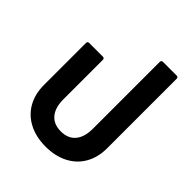

<svg xmlns="http://www.w3.org/2000/svg" viewBox="-217 -921 1069 1069"><g transform="rotate(45 318.0 -386.0)"><path d="M69 -224V-555Q69 -568 82 -568H189Q202 -568 202 -555V-244Q202 -179 232 -143.5Q262 -108 318 -108Q374 -108 404 -143.5Q434 -179 434 -244V-771Q434 -784 447 -784H554Q567 -784 567 -771V-224Q567 -153 536.5 -99.5Q506 -46 449.5 -17Q393 12 318 12Q243 12 186.5 -17Q130 -46 99.5 -99.5Q69 -153 69 -224Z"/></g></svg>

Font: LINE Seed Sans TH App
Style: Bold
Weight: 700
Designer: Dalton Maag Ltd | Thai characters by Cadson Demak Co.,Ltd.
Foundry: Dalton Maag Ltd
Version: Version 1.003